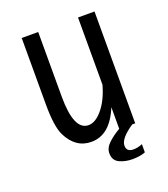

<svg xmlns="http://www.w3.org/2000/svg" viewBox="-128 -656 755 865"><g transform="rotate(-20 250.0 -223.0)"><path d="M359.4 119.1Q324.7 119.1 297.1 106Q269.5 92.8 269.5 58.6Q269.5 32.7 293 10.7Q316.4 -11.2 349.1 -30.3V-133.8Q301.8 -17.6 212.4 -17.6Q136.7 -17.6 97.7 -96.7Q76.2 -140.6 76.2 -246.6V-564.9H155.3V-255.9Q155.3 -92.8 225.6 -92.8Q258.3 -92.8 290.5 -130.4Q326.7 -172.4 346.2 -242.7V-564.9H425.3V-28.8H411.1Q345.2 15.1 345.2 49.8Q345.2 79.1 378.4 79.1Q399.4 79.1 421.4 69.8V108.9Q396.5 119.1 359.4 119.1Z"/></g></svg>

Font: BIZ UDGothic
Style: Regular
Weight: 400
Monospace: yes
Designer: TypeBank Co., Ltd.
Foundry: Morisawa Inc.
Version: Version 1.05